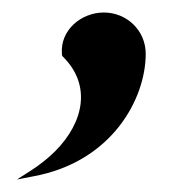

<svg xmlns="http://www.w3.org/2000/svg" viewBox="-20 -142 282 307"><path d="M7 145 33 140C159 117 213 16 213 -56C213 -93 183 -122 146 -122C110 -122 76 -94 79 -56V-54L80 -52C127 -6 114 54 68 100C57 111 43 122 29 131Z"/></svg>

Font: Charger Pro
Style: Bd
Weight: 700
Designer: Jasper
Foundry: Cannot Into Space Fonts
Version: Version 1.09